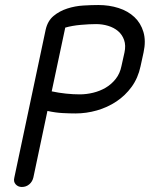

<svg xmlns="http://www.w3.org/2000/svg" viewBox="-20 -745 597 765"><path d="M540 -481Q530 -434 504.5 -399Q479 -364 443.5 -340.5Q408 -317 366 -305Q324 -293 281 -293Q258 -293 229.5 -294.5Q201 -296 169 -303L113 -38Q109 -21 96.5 -10.5Q84 0 67 0Q52 0 42.5 -10.5Q33 -21 37 -37L162 -627Q170 -662 193.5 -681.5Q217 -701 248 -711Q279 -721 312 -723Q345 -725 372 -725Q415 -725 452.5 -713Q490 -701 515.5 -677Q541 -653 551.5 -617.5Q562 -582 552 -536ZM476 -536Q482 -564 474.5 -585.5Q467 -607 450.5 -621Q434 -635 411 -642Q388 -649 363 -649Q337 -649 302.5 -646Q268 -643 240 -635L186 -381Q214 -375 243 -372Q272 -369 298 -369Q324 -369 351 -375.5Q378 -382 401 -395.5Q424 -409 441 -430.5Q458 -452 464 -482Z"/></svg>

Font: VDS Compensated
Style: Light Italic
Weight: 300
Italic angle: -12°
Designer: artmaker
Foundry: artmaker
Version: Version 1.000 2012 initial release